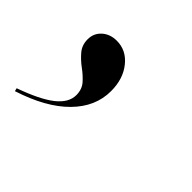

<svg xmlns="http://www.w3.org/2000/svg" viewBox="-80 -185 378 378"><g transform="rotate(45 109.5 4.0)"><path d="M-10.5 110.5 -12.1 104Q35.5 87.1 58.1 69.4Q80.6 51.6 80.6 30.6Q80.6 14.5 71.4 4Q62.1 -6.5 50 -15.3Q37.9 -24.2 28.2 -35.5Q18.5 -46.8 18.5 -62.9Q18.5 -79.8 30.6 -90.7Q42.7 -101.6 61.3 -101.6Q87.9 -101.6 105.6 -79.4Q123.4 -57.3 123.4 -23.4Q123.4 20.2 89.1 54.8Q54.8 89.5 -10.5 110.5Z"/></g></svg>

Font: Playfair 144pt
Style: Italic
Weight: 400
Italic angle: -15.6°
Designer: Claus Eggers Sørensen
Foundry: Claus Eggers Sørensen
Version: Version 2.001;gftools[0.9.30]